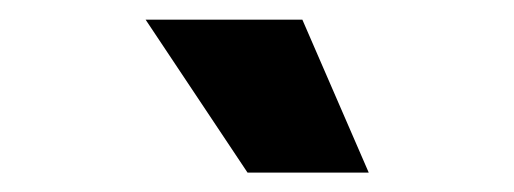

<svg xmlns="http://www.w3.org/2000/svg" viewBox="-20 -772 522 195"><path d="M127.9 -752H287.1L354.5 -596.7H231.4Z"/></svg>

Font: Pretendard JP Black
Style: Regular
Weight: 900
Designer: Base glyphs from Inter by Rasmus Andersson; Hangeul glyphs from Noto Sans CJK(Source Han Sans) by Jang Soo-young and Kan
Foundry: Kil Hyung-jin
Version: Version 1.309